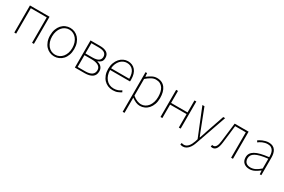

<svg xmlns="http://www.w3.org/2000/svg" viewBox="111 -1764 4772 3231"><g transform="rotate(30 2497.5 -148.0)"><path d="M105 -527H486V0H450V-494H141V0H105Z M884 13Q837 13 794.5 -5.5Q752 -24 720 -59Q688 -94 669 -145.5Q650 -197 650 -262Q650 -328 669 -380Q688 -432 720 -467.5Q752 -503 794.5 -521.5Q837 -540 884 -540Q931 -540 973.5 -521.5Q1016 -503 1048 -467.5Q1080 -432 1099 -380Q1118 -328 1118 -262Q1118 -197 1099 -145.5Q1080 -94 1048 -59Q1016 -24 973.5 -5.5Q931 13 884 13ZM884 -20Q926 -20 962 -37.5Q998 -55 1024.5 -87Q1051 -119 1066 -163.5Q1081 -208 1081 -262Q1081 -316 1066 -361.5Q1051 -407 1024.5 -439Q998 -471 962 -489Q926 -507 884 -507Q842 -507 806 -489Q770 -471 744 -439Q718 -407 703 -361.5Q688 -316 688 -262Q688 -208 703 -163.5Q718 -119 744 -87Q770 -55 806 -37.5Q842 -20 884 -20Z M1282 -527H1467Q1553 -527 1600 -495.5Q1647 -464 1647 -397Q1647 -346 1621.5 -319.5Q1596 -293 1560 -282V-278Q1581 -273 1600.5 -264Q1620 -255 1636 -239.5Q1652 -224 1661.5 -202Q1671 -180 1671 -150Q1671 -73 1618.5 -36.5Q1566 0 1473 0H1282ZM1448 -294Q1535 -294 1572 -321Q1609 -348 1609 -395Q1609 -443 1573.5 -468.5Q1538 -494 1458 -494H1318V-294ZM1462 -32Q1634 -32 1634 -151Q1634 -205 1587.5 -233Q1541 -261 1453 -261H1318V-32Z M2019 13Q1969 13 1925 -6Q1881 -25 1848.5 -60Q1816 -95 1797 -146Q1778 -197 1778 -262Q1778 -326 1797 -377.5Q1816 -429 1847.5 -465Q1879 -501 1920 -520.5Q1961 -540 2005 -540Q2097 -540 2150.5 -477.5Q2204 -415 2204 -297Q2204 -289 2204 -280Q2204 -271 2202 -261H1816Q1816 -209 1830.5 -165Q1845 -121 1872 -88.5Q1899 -56 1936.5 -38Q1974 -20 2021 -20Q2066 -20 2101 -33Q2136 -46 2166 -68L2182 -37Q2152 -19 2114.5 -3Q2077 13 2019 13ZM2169 -294Q2169 -402 2124.5 -454.5Q2080 -507 2005 -507Q1970 -507 1937.5 -492.5Q1905 -478 1879.5 -450.5Q1854 -423 1837 -383.5Q1820 -344 1816 -294Z M2387 -91Q2434 -52 2476.5 -36Q2519 -20 2551 -20Q2593 -20 2628.5 -38.5Q2664 -57 2689.5 -90.5Q2715 -124 2729.5 -170Q2744 -216 2744 -271Q2744 -321 2734.5 -364.5Q2725 -408 2704 -439.5Q2683 -471 2649 -489Q2615 -507 2567 -507Q2526 -507 2482 -483.5Q2438 -460 2387 -416ZM2351 -527H2381L2387 -459H2389Q2428 -490 2474 -515Q2520 -540 2570 -540Q2624 -540 2663.5 -521Q2703 -502 2729.5 -466.5Q2756 -431 2769 -381.5Q2782 -332 2782 -271Q2782 -204 2763 -151Q2744 -98 2712 -61.5Q2680 -25 2637.5 -6Q2595 13 2548 13Q2510 13 2469.5 -4Q2429 -21 2387 -53V243H2351Z M2946 -527H2982V-294H3302V-527H3338V0H3302V-261H2982V0H2946Z M3517 244Q3503 244 3489.5 241Q3476 238 3466 233L3475 200Q3483 204 3495 206.5Q3507 209 3519 209Q3544 209 3565 197.5Q3586 186 3603 166.5Q3620 147 3634 120Q3648 93 3659 61L3674 12L3456 -527H3496L3629 -183Q3642 -149 3657.5 -109.5Q3673 -70 3688 -35H3693Q3706 -70 3719 -109.5Q3732 -149 3743 -183L3861 -527H3898L3688 74Q3678 105 3662.5 135.5Q3647 166 3626 190Q3605 214 3578 229Q3551 244 3517 244Z M3962 13Q3950 13 3942 11.5Q3934 10 3926 7L3935 -28Q3940 -26 3945 -25Q3950 -24 3957 -24Q3990 -24 4010.5 -57.5Q4031 -91 4039 -162Q4050 -254 4061 -344.5Q4072 -435 4083 -527H4354V0H4318V-494H4111Q4101 -409 4091.5 -325.5Q4082 -242 4071 -156Q4061 -68 4033.5 -27.5Q4006 13 3962 13Z M4677 13Q4646 13 4618.5 4.5Q4591 -4 4570 -21Q4549 -38 4537 -65Q4525 -92 4525 -130Q4525 -174 4545.5 -206.5Q4566 -239 4608 -263Q4650 -287 4715 -303Q4780 -319 4869 -329Q4870 -361 4865.5 -392.5Q4861 -424 4847 -449.5Q4833 -475 4807.5 -491Q4782 -507 4741 -507Q4713 -507 4687.5 -501Q4662 -495 4640 -485.5Q4618 -476 4600 -464.5Q4582 -453 4569 -443L4551 -472Q4563 -481 4582.5 -492.5Q4602 -504 4627 -514.5Q4652 -525 4681.5 -532.5Q4711 -540 4743 -540Q4789 -540 4820.5 -524Q4852 -508 4870.5 -480.5Q4889 -453 4897 -417Q4905 -381 4905 -341V0H4875L4870 -70H4867Q4826 -37 4778 -12Q4730 13 4677 13ZM4680 -20Q4728 -20 4772.5 -42Q4817 -64 4869 -109V-298Q4783 -289 4724.5 -274Q4666 -259 4630 -238.5Q4594 -218 4578 -191Q4562 -164 4562 -131Q4562 -101 4571.5 -79.5Q4581 -58 4597 -45Q4613 -32 4634.5 -26Q4656 -20 4680 -20Z"/></g></svg>

Font: SpoqaHanSans
Style: Thin
Weight: 250
Designer: [Spoqa Han Sans] Dong-huui Kim \uAE40 \uB3D9 \uD718   [Noto Sans] Ryoko NISHIZUKA \u897F \u585A \u6DBC \u5B50  (kana & i
Foundry: Spoqa (http://bi.spoqa.com)
Version: Version 1.004;PS 1.004;hotconv 1.0.82;makeotf.lib2.5.63406